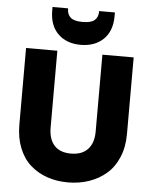

<svg xmlns="http://www.w3.org/2000/svg" viewBox="-61 -988 828 1045"><g transform="rotate(5 352.5 -465.0)"><path d="M59.1 -283.2V-702.1H230V-282.2Q230 -219.2 261 -185.1Q292 -150.9 352.1 -150.9Q412.1 -150.9 444.1 -185.1Q476.1 -219.2 476.1 -282.2V-702.1H647V-283.2Q647 -212.4 623.3 -156.2Q599.6 -100.1 558.6 -64.9Q517.6 -29.8 464.1 -11.5Q410.6 6.8 349.1 6.8Q287.1 6.8 234.9 -11.5Q182.6 -29.8 143.1 -65.2Q103.5 -100.6 81.3 -156.5Q59.1 -212.4 59.1 -283.2ZM523.9 -917Q523.9 -835 477.1 -790Q430.2 -745.1 353 -745.1Q276.4 -745.1 229.7 -790.5Q183.1 -835.9 183.1 -918V-937H268.1Q268.1 -903.8 287.4 -887Q306.6 -870.1 353 -870.1Q399.4 -870.1 418.7 -887Q438 -903.8 438 -937H523.9Z"/></g></svg>

Font: SVN-Poppins
Style: Bold
Weight: 700
Designer: Ninad Kale (Devanagari), Jonny Pinhorn (Latin)
Foundry: Indian Type Foundry
Version: Version 3.200;PS 1.000;hotconv 16.6.54;makeotf.lib2.5.65590